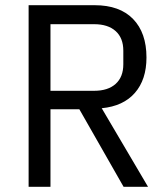

<svg xmlns="http://www.w3.org/2000/svg" viewBox="-20 -718 640 738"><path d="M174 0H90V-698H344Q440 -698 491.5 -645Q543 -592 543 -497Q543 -412 498.5 -361Q454 -310 371 -302L549 0H455L285 -298H174ZM342 -369Q395 -369 424.5 -395.5Q454 -422 454 -471V-523Q454 -572 424.5 -598.5Q395 -625 342 -625H174V-369Z"/></svg>

Font: iA Writer Mono V
Style: Regular
Weight: 400
Designer: Mike Abbink, Paul van der Laan, Pieter van Rosmalen
Foundry: Bold Monday
Version: Version 2.000